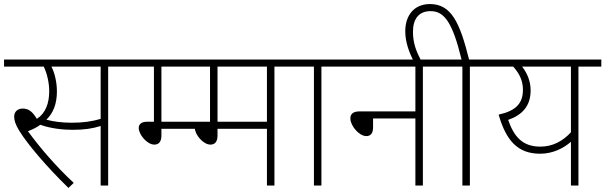

<svg xmlns="http://www.w3.org/2000/svg" viewBox="-20 -916 2989 948"><path d="M514 -587H627V-622H0V-587H196C212 -555 223 -507 223 -466C223 -406 205 -357 162 -329C141 -364 122 -380 92 -380C68 -380 50 -365 50 -341C50 -322 56 -301 76 -269C115 -206 205 -98 318 12L344 -13C261 -90 179 -184 118 -268C141 -277 162 -287 179 -300C228 -282 289 -275 337 -275C396 -275 436 -281 477 -294V0H514ZM334 -310C285 -310 243 -316 209 -325C243 -358 261 -403 261 -465C261 -512 249 -558 234 -587H477V-329C433 -316 388 -310 334 -310Z M777 -315V-587H952V-622H612V-587H740V-315H707C676 -315 665 -301 665 -284C665 -252 706 -202 742 -202C763 -202 777 -215 777 -247V-280H1007V-315Z M1335 -587H1448V-622H889V-587H1017V-315H984C953 -315 942 -301 942 -284C942 -252 983 -202 1019 -202C1040 -202 1054 -215 1054 -247V-280H1298V0H1335ZM1298 -587V-315H1054V-587Z M1567 -587H1680V-622H1433V-587H1530V0H1567Z M1665 -622V-587H2031V-366H1756C1722 -366 1710 -352 1710 -331C1710 -295 1753 -244 1789 -244C1808 -244 1822 -256 1822 -286V-331H2031V0H2068V-587H2181V-622Z M2022 -615H2060C2036 -661 2019 -702 2019 -759C2019 -819 2045 -861 2106 -861C2173 -861 2214 -807 2259 -622H2166V-587H2263V0H2300V-587H2413V-622H2296C2251 -803 2209 -896 2103 -896C2023 -896 1981 -838 1981 -762C1981 -709 1999 -660 2022 -615Z M2949 -622H2398V-587H2514C2543 -555 2562 -519 2562 -473C2562 -406 2528 -369 2442 -350C2479 -221 2537 -157 2647 -157C2712 -157 2765 -186 2799 -216V0H2836V-587H2949ZM2489 -324C2558 -348 2600 -392 2600 -470C2600 -515 2583 -555 2558 -587H2799V-263C2759 -219 2708 -192 2648 -192C2560 -192 2518 -241 2489 -324Z"/></svg>

Font: Noto Sans Devanagari UI ExtraLight
Style: Regular
Weight: 200
Designer: Jelle Bosma - Monotype Design Team
Foundry: Monotype Imaging Inc.
Version: Version 2.003